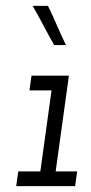

<svg xmlns="http://www.w3.org/2000/svg" viewBox="-20 -632 310 652"><path d="M42 -50 35 0H235L242 -50H169L214 -375H87L80 -325H155L117 -50ZM143 -612H91Q110 -579 127.5 -545.5Q145 -512 164 -479H204Q188 -512 173.5 -545.5Q159 -579 143 -612Z"/></svg>

Font: Josefin Slab Medium
Style: Italic
Weight: 500
Italic angle: -12°
Version: Version 2.000